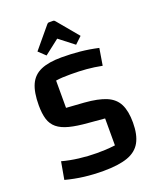

<svg xmlns="http://www.w3.org/2000/svg" viewBox="-156 -932 844 1038"><g transform="rotate(-20 266.0 -413.0)"><path d="M59 -113Q102 -101 154.5 -94.5Q207 -88 257 -88Q282 -88 305 -89Q328 -90 362 -94V-249L269 -257Q204 -262 161.5 -273Q119 -284 94 -304.5Q69 -325 59 -357.5Q49 -390 49 -438Q49 -513 69 -557Q89 -601 134 -620.5Q179 -640 253 -640Q307 -640 358.5 -635Q410 -630 463 -618L447 -521Q401 -530 359.5 -533.5Q318 -537 269 -537Q240 -537 222 -536Q204 -535 183 -532V-375L285 -368Q364 -362 410 -342.5Q456 -323 476 -283Q496 -243 496 -177Q496 -107 472.5 -64.5Q449 -22 396.5 -3.5Q344 15 257 15Q200 15 147 8.5Q94 2 41 -12ZM181 -677 142 -714 242 -834Q247 -841 254 -841H278Q285 -841 290 -834L390 -714L351 -677L266 -743Z"/></g></svg>

Font: Changa Medium
Style: Regular
Weight: 500
Designer: Eduardo Rodriguez Tunni
Foundry: Eduardo Rodriguez Tunni
Version: Version 3.003